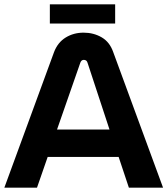

<svg xmlns="http://www.w3.org/2000/svg" viewBox="-20 -862 769 882"><path d="M0 0 228 -622Q245 -667 281.5 -689.5Q318 -712 364 -712Q410 -712 447 -690.5Q484 -669 500 -623L729 0H572L525 -141H199L150 0ZM242 -267H483L382 -574Q380 -581 375.5 -584Q371 -587 365 -587Q359 -587 355 -583.5Q351 -580 349 -574ZM209 -754V-842H509V-754Z"/></svg>

Font: MuseoModerno Thin SemiBold
Style: Regular
Weight: 600
Version: Version 1.003